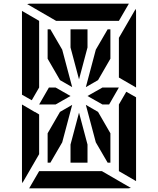

<svg xmlns="http://www.w3.org/2000/svg" viewBox="-20 -1020 856 1040"><path d="M624 -782V-815L715 -972Q717 -964 717 -959V-546L624 -600V-607ZM535 -546H624L571 -454H535L454 -500ZM281 -454H238H192L245 -546H281L362 -500ZM238 -861H253L317 -751L371 -548L305 -586L238 -702ZM717 -493V-41Q717 -41 717 -39L624 -93V-95V-103V-139V-218V-454L664 -523ZM99 -507V-959Q99 -959 99 -961L192 -907V-905V-895V-861V-782V-578V-546L152 -477ZM192 -218V-185L101 -28Q99 -36 99 -41V-454L147 -426L169 -413V-414L192 -400ZM362 -763V-861H454V-763L408 -590ZM445 -548 499 -751 563 -861H578V-702L511 -586ZM578 -298V-139H563L499 -249L445 -452L511 -414ZM532 -93 689 -2Q681 0 676 0H140Q140 0 138 0L192 -93H195H226H362H454ZM284 -907 127 -998Q135 -1000 140 -1000H676Q676 -1000 678 -1000L624 -907H621H590H454H362ZM371 -452 317 -249 253 -139H238V-298L305 -414ZM454 -237V-139H362V-237L408 -410Z"/></svg>

Font: DSEG14 Modern Mini
Style: Regular
Weight: 400
Designer: Keshikan(Twitter:@keshinomi_88pro)
Version: Version 0.46